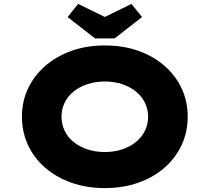

<svg xmlns="http://www.w3.org/2000/svg" viewBox="-20 -950 1070 980"><path d="M515 10Q422 10 344.5 -17.5Q267 -45 210.5 -94Q154 -143 123 -209.5Q92 -276 92 -354Q92 -433 123.5 -499Q155 -565 211.5 -614Q268 -663 345 -690.5Q422 -718 515 -718Q608 -718 685 -691Q762 -664 819 -614.5Q876 -565 907 -499Q938 -433 938 -355Q938 -276 907 -209.5Q876 -143 819 -93.5Q762 -44 685 -17Q608 10 515 10ZM515 -174Q563 -174 603.5 -187.5Q644 -201 674 -225.5Q704 -250 720 -283Q736 -316 736 -354Q736 -392 720 -425Q704 -458 674 -482.5Q644 -507 603.5 -520.5Q563 -534 515 -534Q467 -534 426.5 -520.5Q386 -507 356 -483Q326 -459 310 -426Q294 -393 294 -354Q294 -316 310 -282.5Q326 -249 356 -225Q386 -201 426.5 -187.5Q467 -174 515 -174ZM465 -754 325 -863 379 -930 530 -856H500L651 -930L705 -863L565 -754Z"/></svg>

Font: Lexend Mega ExtraBold
Style: Regular
Weight: 800
Designer: Bonnie Shaver-Troup, Thomas Jockin
Foundry: Lexend
Version: Version 1.007